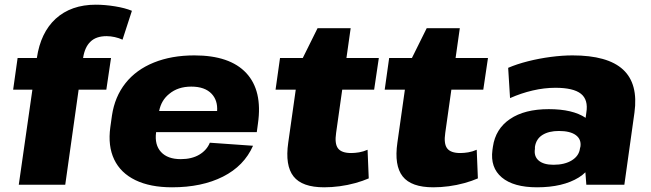

<svg xmlns="http://www.w3.org/2000/svg" viewBox="-20 -787 2773 818"><path d="M55 -540H137Q153 -648 217 -707Q283 -767 388 -767Q427 -767 470 -760Q513 -753 542 -741L502 -618Q487 -625 469 -629Q451 -633 434 -633Q389 -633 365 -609Q341 -586 334 -540H453L433 -405H315L258 0H60L118 -405H36Z M713 11Q620 11 557 -19.5Q494 -50 466.5 -107.5Q439 -165 450 -245L457 -295Q469 -375 514.5 -432.5Q560 -490 635.5 -520.5Q711 -551 808 -551Q959 -551 1029 -476Q1099 -401 1079 -261L1074 -224H645V-223Q638 -170 666 -139.5Q694 -109 750 -109Q797 -109 829 -128Q861 -147 874 -179L1058 -166Q1020 -80 930 -34.5Q840 11 713 11ZM658 -314H905Q908 -359 882 -387Q853 -418 795 -418Q738 -418 701 -387Q667 -360 658 -314Z M1361 11Q1267 11 1230.5 -35.5Q1194 -82 1208 -179L1240 -405H1154L1173 -540H1270L1333 -667H1474L1456 -540H1594L1574 -405H1438L1412 -221Q1405 -175 1420 -155Q1435 -135 1476 -135Q1492 -135 1510 -138Q1528 -141 1546 -149L1551 -27Q1526 -16 1493.5 -7Q1461 2 1427 6.5Q1393 11 1361 11Z M1826 11Q1732 11 1695.5 -35.5Q1659 -82 1673 -179L1705 -405H1619L1638 -540H1735L1798 -667H1939L1921 -540H2059L2039 -405H1903L1877 -221Q1870 -175 1885 -155Q1900 -135 1941 -135Q1957 -135 1975 -138Q1993 -141 2011 -149L2016 -27Q1991 -16 1958.5 -7Q1926 2 1892 6.5Q1858 11 1826 11Z M2268 11Q2168 11 2118 -31Q2068 -73 2078 -148L2080 -162Q2091 -238 2153 -280Q2215 -322 2318 -322Q2420 -322 2475 -285L2478 -307Q2487 -362 2455 -387.5Q2423 -413 2346 -413Q2299 -413 2249.5 -401.5Q2200 -390 2153 -369L2145 -498Q2182 -514 2229.5 -526Q2277 -538 2326.5 -544.5Q2376 -551 2419 -551Q2569 -551 2634.5 -490.5Q2700 -430 2683 -307L2640 0H2478L2474 -53Q2462 -41 2446 -31Q2378 11 2268 11ZM2338 -85Q2386 -85 2416.5 -104Q2447 -123 2451 -155L2453 -163Q2457 -194 2433 -211.5Q2409 -229 2361 -229Q2318 -229 2291 -212Q2264 -195 2259 -161V-153Q2254 -121 2275 -103Q2296 -85 2338 -85Z"/></svg>

Font: Pathway Extreme 8pt Thin 12pt ExtraBold
Style: Italic
Weight: 800
Italic angle: -8°
Version: Version 1.001;gftools[0.9.26]